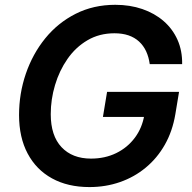

<svg xmlns="http://www.w3.org/2000/svg" viewBox="-20 -757 787 787"><path d="M346.7 9.8Q257.8 9.8 193.1 -25.9Q128.4 -61.5 93.3 -127.7Q58.1 -193.8 58.1 -285.6Q58.1 -373.5 85.9 -454.8Q113.8 -536.1 165.5 -599.9Q217.3 -663.6 290 -700.4Q362.8 -737.3 452.6 -737.3Q512.7 -737.3 563.2 -720Q613.8 -702.6 650.6 -670.7Q687.5 -638.7 707.5 -594Q727.5 -549.3 726.6 -494.1H593.8Q589.8 -523.4 578.9 -546.9Q567.9 -570.3 549.8 -586.9Q531.7 -603.5 506.6 -612.1Q481.4 -620.6 449.2 -620.6Q387.2 -620.6 338.6 -592Q290 -563.5 256.6 -515.4Q223.1 -467.3 205.6 -408.4Q188 -349.6 188 -289.1Q188 -200.7 232.2 -153.8Q276.4 -106.9 353 -106.9Q410.2 -106.9 456.3 -129.4Q502.4 -151.9 532.7 -192.4Q563 -232.9 571.8 -286.6L600.1 -277.8H401.9L418.9 -380.4H713.9L698.7 -288.6Q687 -219.2 655.8 -164.1Q624.5 -108.9 577.6 -70.1Q530.8 -31.2 471.9 -10.7Q413.1 9.8 346.7 9.8Z"/></svg>

Font: Inter 16pt SemiBold
Style: Italic
Weight: 600
Italic angle: -9.3988°
Version: Version 4.001;git-66647c0bb